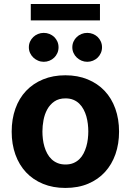

<svg xmlns="http://www.w3.org/2000/svg" viewBox="-20 -929 654 960"><path d="M38.4 -270.6Q38.4 -333.8 57 -385.8Q75.6 -437.9 110.6 -474.8Q145.6 -511.7 195.3 -532.1Q245 -552.6 306.8 -552.6Q368.6 -552.6 418.3 -532.1Q468 -511.7 503 -474.8Q538 -437.9 556.6 -385.8Q575.3 -333.8 575.3 -270.6Q575.3 -209.9 557.4 -158.4Q539.4 -106.9 505.1 -69.2Q470.9 -31.6 421 -10.5Q371.1 10.7 306.8 10.7Q244.7 10.7 195 -9.8Q145.2 -30.2 110.4 -67.3Q75.6 -104.4 57 -156.2Q38.4 -208.1 38.4 -270.6ZM192.1 -271.7Q192.1 -253.2 194.4 -233.7Q196.7 -214.1 202.1 -195.8Q207.4 -177.6 216.3 -161.2Q225.1 -144.9 237.9 -132.8Q250.7 -120.7 267.9 -113.6Q285.2 -106.5 307.5 -106.5Q329.9 -106.5 346.9 -113.6Q364 -120.7 376.6 -133Q389.2 -145.2 397.7 -161.6Q406.2 -177.9 411.6 -196.4Q416.9 -214.8 419.2 -234.2Q421.5 -253.6 421.5 -271.7Q421.5 -290.1 419.2 -309.5Q416.9 -328.8 411.8 -347.1Q406.6 -365.4 397.9 -381.7Q389.2 -398.1 376.6 -410.5Q364 -422.9 346.9 -430Q329.9 -437.1 307.5 -437.1Q274.1 -437.1 251.8 -421.7Q229.4 -406.2 216.3 -382.1Q203.1 -358 197.6 -328.7Q192.1 -299.4 192.1 -271.7ZM479.8 -909.1V-827.1H133.9V-909.1ZM341.6 -692.5Q341.6 -708.1 347.7 -721.2Q353.7 -734.4 363.8 -744Q373.9 -753.6 387.4 -759.1Q400.9 -764.6 416.2 -764.6Q431.5 -764.6 445 -759.1Q458.5 -753.6 468.4 -744Q478.3 -734.4 484.2 -721.2Q490.1 -708.1 490.1 -692.5Q490.1 -677.2 484.2 -663.9Q478.3 -650.6 468.2 -640.8Q458.1 -631 444.6 -625.5Q431.1 -620 416.2 -620Q401.3 -620 387.8 -625.7Q374.3 -631.4 364 -641.2Q353.7 -650.9 347.7 -664.1Q341.6 -677.2 341.6 -692.5ZM198.9 -764.6Q214.1 -764.6 227.6 -759.1Q241.1 -753.6 251.1 -744Q261 -734.4 266.9 -721.2Q272.7 -708.1 272.7 -692.5Q272.7 -677.2 266.9 -663.9Q261 -650.6 250.9 -640.8Q240.8 -631 227.3 -625.5Q213.8 -620 198.9 -620Q183.9 -620 170.5 -625.7Q157 -631.4 146.7 -641.2Q136.4 -650.9 130.3 -664.1Q124.3 -677.2 124.3 -692.5Q124.3 -708.1 130.3 -721.2Q136.4 -734.4 146.5 -744Q156.6 -753.6 170.1 -759.1Q183.6 -764.6 198.9 -764.6Z"/></svg>

Font: Inter P
Style: Bold
Weight: 700
Designer: Rasmus Andersson
Foundry: rsms
Version: Version 3.018;git-588b23468